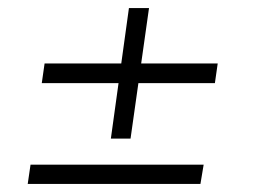

<svg xmlns="http://www.w3.org/2000/svg" viewBox="-20 -537 629 478"><path d="M351 -517 305 -192H256L301 -517ZM487 -127 479 -79H49L56 -127ZM522 -379 515 -330H84L91 -379Z"/></svg>

Font: Exo 2 Light
Style: Italic
Weight: 300
Italic angle: -8°
Designer: Natanael Gama
Foundry: Natanael Gama
Version: Version 2.010